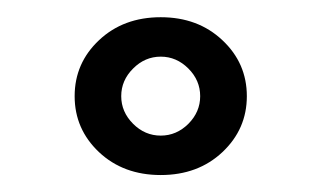

<svg xmlns="http://www.w3.org/2000/svg" viewBox="-20 -770 373 223"><path d="M95 -723.3Q123.3 -750 166.7 -750Q210 -750 238.3 -723.3Q266.7 -696.7 266.7 -658.3Q266.7 -620 238.3 -593.3Q210 -566.7 166.7 -566.7Q123.3 -566.7 95 -593.3Q66.7 -620 66.7 -658.3Q66.7 -696.7 95 -723.3ZM198.8 -690.4Q185 -704.2 166.7 -704.2Q148.3 -704.2 134.6 -690.4Q120.8 -676.7 120.8 -658.3Q120.8 -640 134.6 -626.2Q148.3 -612.5 166.7 -612.5Q185 -612.5 198.8 -626.2Q212.5 -640 212.5 -658.3Q212.5 -676.7 198.8 -690.4Z"/></svg>

Font: BoonBaan
Style: Regular
Weight: 400
Designer: Sungsit Sawaiwan
Foundry: FontUni
Version: Version 2.0